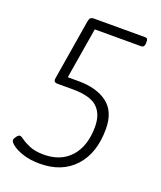

<svg xmlns="http://www.w3.org/2000/svg" viewBox="-132 -785 734 875"><g transform="rotate(20 235.0 -347.0)"><path d="M165 6Q119 6 85 -5Q51 -16 32.5 -30Q14 -44 14 -54Q14 -61 22.5 -72Q31 -83 38 -83Q44 -83 59 -72Q74 -61 100.5 -50Q127 -39 168 -39Q251 -39 298 -92Q345 -145 345 -238Q345 -300 310 -332Q275 -364 191 -364H117Q96 -364 100 -385L148 -677Q150 -689 155 -694.5Q160 -700 173 -700H421Q434 -700 433 -682V-673Q432 -655 416 -655H192L151 -408H204Q291 -408 343 -369Q395 -330 395 -245Q395 -128 333.5 -61Q272 6 165 6Z"/></g></svg>

Font: Asap Condensed Condensed ExtraLight
Style: Italic
Weight: 200
Width: 3
Italic angle: -6°
Designer: Pablo Cosgaya
Foundry: Omnibus-Type
Version: Version 3.001; ttfautohint (v1.8.4.7-5d5b)